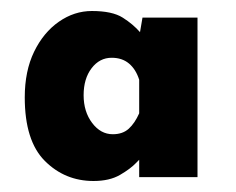

<svg xmlns="http://www.w3.org/2000/svg" viewBox="-20 -756 429 349"><path d="M150 -427Q98 -427 61.5 -463.5Q25 -500 25 -579Q25 -627 42 -662Q59 -697 87 -716.5Q115 -736 147 -736Q184 -736 203 -724Q222 -712 235 -697L232 -683L239 -724H339V-434H233V-488L239 -471Q238 -471 227.5 -460Q217 -449 198 -438Q179 -427 150 -427ZM185 -512Q203 -512 214 -522Q225 -532 233 -550V-611Q227 -630 214.5 -640.5Q202 -651 183 -651Q161 -651 146.5 -632Q132 -613 132 -583Q132 -553 147.5 -532.5Q163 -512 185 -512Z"/></svg>

Font: Reem Kufi
Style: Regular
Weight: 400
Designer: Khaled Hosny
Version: Version 1.6